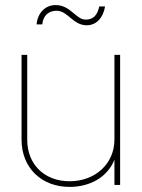

<svg xmlns="http://www.w3.org/2000/svg" viewBox="-20 -733 561 761"><path d="M255.9 7.8C333 7.8 404.8 -27.8 433.6 -100.1V0H456.1V-515.6H433.6V-179.7C433.6 -84 357.4 -14.6 255.9 -14.6C156.7 -14.6 87.9 -80.6 87.9 -179.7V-515.6H65.4V-179.7C65.4 -67.9 144 7.8 255.9 7.8ZM323.7 -632.8C360.8 -632.8 388.7 -661.1 396.5 -707.5H373.5C365.7 -670.4 347.7 -655.3 319.8 -655.3C279.8 -655.3 260.7 -712.9 200.2 -712.9C158.7 -712.9 128.9 -680.7 125 -636.2H147.5C150.4 -669.9 171.9 -690.4 204.1 -690.4C249 -690.4 269 -632.8 323.7 -632.8Z"/></svg>

Font: Raveo Display Display Thin
Style: Regular
Weight: 100
Designer: Jakub Foglar, Rasmus Andersson (Inter)
Foundry: Jakubfoglar.com
Version: Version 1.100;Glyphs 3.2.3 (3260)